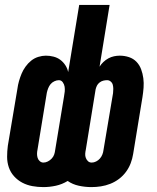

<svg xmlns="http://www.w3.org/2000/svg" viewBox="-20 -755 640 783"><path d="M157 8Q134 8 112 4Q90 0 71 -10Q52 -20 37.5 -36Q23 -52 16 -72.5Q9 -93 9 -115.5Q9 -138 12 -161L51 -393Q53 -409 57.5 -424.5Q62 -440 68 -454.5Q74 -469 84 -483Q94 -497 107 -507.5Q120 -518 136 -523Q152 -528 167 -528Q183 -528 198.5 -524Q214 -520 226 -511Q238 -502 246.5 -489Q255 -476 258 -461L303 -735H427L386 -483Q392 -493 401.5 -502Q411 -511 422 -517Q433 -523 445 -525.5Q457 -528 468 -528Q488 -528 506 -522Q524 -516 536.5 -503Q549 -490 555.5 -472.5Q562 -455 564.5 -436Q567 -417 565.5 -397.5Q564 -378 561 -359L523 -127Q520 -108 513 -89.5Q506 -71 494 -54.5Q482 -38 465.5 -25.5Q449 -13 430 -5.5Q411 2 391.5 5Q372 8 353 8Q327 8 301.5 2.5Q276 -3 256 -17Q233 -3 207.5 2.5Q182 8 157 8ZM354 -92Q363 -92 372 -96.5Q381 -101 387.5 -108.5Q394 -116 397.5 -125Q401 -134 402 -143L441 -375Q442 -384 442 -392.5Q442 -401 440 -409Q438 -417 431.5 -422.5Q425 -428 417 -428Q409 -428 401 -426Q393 -424 386 -418.5Q379 -413 375.5 -406Q372 -399 370 -391L330 -145Q328 -136 327.5 -127.5Q327 -119 330 -111Q333 -103 339 -97.5Q345 -92 354 -92ZM157 -92Q166 -92 175 -96.5Q184 -101 191 -108.5Q198 -116 201 -125Q204 -134 205 -143L241 -361Q243 -371 244 -381.5Q245 -392 243.5 -401.5Q242 -411 236 -419.5Q230 -428 220 -428Q211 -428 201.5 -423.5Q192 -419 186 -411.5Q180 -404 176.5 -395Q173 -386 171 -377L133 -145Q131 -136 131 -127.5Q131 -119 133.5 -111Q136 -103 142.5 -97.5Q149 -92 157 -92Z"/></svg>

Font: Iosevka Heavy Extended Oblique
Style: Regular
Weight: 900
Width: 7
Italic angle: -9°
Monospace: yes
Designer: Belleve Invis
Foundry: Belleve Invis
Version: Version 32.5.0; ttfautohint (v1.8.4)